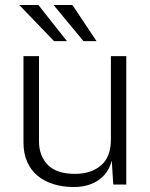

<svg xmlns="http://www.w3.org/2000/svg" viewBox="-20 -743 603 773"><path d="M274 10Q231 9.5 194.8 -1.8Q158.5 -13 131.5 -35.2Q104.5 -57.5 89.5 -91.2Q74.5 -125 74.5 -170V-517H137V-174Q137 -115.5 172.5 -79.2Q208 -43 281.5 -43Q346.5 -43 386.5 -77Q426.5 -111 426.5 -181V-517H488.5V0H436L430 -96.5Q421 -61.5 399.5 -37.8Q378 -14 346.2 -1.8Q314.5 10.5 274 10ZM271.5 -723 368.5 -577.5H316L195.5 -723ZM134.5 -723 249.5 -577.5H197.5L57.5 -723Z"/></svg>

Font: Public Sans ExtraLight
Style: Regular
Weight: 250
Designer: The Public Sans Project Authors: Dan O. Williams and USWDS (Libre Franklin designed by Pablo Impallari and Rodrigo Fuenz
Version: Version 1.007